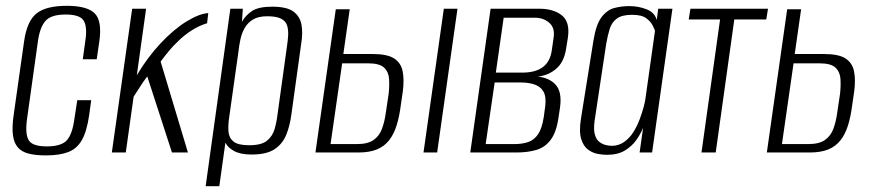

<svg xmlns="http://www.w3.org/2000/svg" viewBox="-20 -525 3010 661"><path d="M138 10Q103 10 79 4Q55 -2 41.5 -17.5Q28 -33 24.5 -60Q21 -87 27 -129L63 -383Q73 -453 106 -479Q139 -505 210 -505Q280 -505 306 -479Q332 -453 322 -383L313 -321H265L274 -386Q281 -433 268 -454Q255 -475 206 -475Q157 -475 137.5 -454Q118 -433 111 -386L73 -115Q66 -63 79 -42Q92 -21 141 -21Q191 -21 210 -42Q229 -63 236 -115L246 -180H294L287 -129Q279 -73 262 -43Q245 -13 215 -1.5Q185 10 138 10Z M365 0 435 -495H483L451 -266Q488 -328 533 -376Q578 -424 622 -451Q666 -478 697 -480L693 -445Q666 -437 640 -420.5Q614 -404 592 -382Q576 -367 561.5 -349.5Q547 -332 533 -313L627 0H572L487 -262Q473 -244 460 -223Q447 -202 440 -192L413 0Z M688 116 773 -495H816L813 -450Q825 -472 847.5 -487Q870 -502 917 -502Q968 -502 990.5 -485Q1013 -468 1018 -439.5Q1023 -411 1017 -375L983 -130Q978 -92 965.5 -61Q953 -30 925.5 -11.5Q898 7 846 7Q808 7 786 -5Q764 -17 756 -34L735 116ZM838 -25Q880 -25 899 -40.5Q918 -56 925 -79.5Q932 -103 935 -128L968 -366Q971 -385 972 -403.5Q973 -422 968.5 -437Q964 -452 948 -460.5Q932 -469 900 -469Q869 -469 850.5 -457.5Q832 -446 822 -428Q812 -410 807.5 -388.5Q803 -367 801 -348L769 -121Q765 -95 766.5 -73Q768 -51 783.5 -38Q799 -25 838 -25Z M1066 0 1136 -493H1184L1162 -339H1264Q1313 -339 1336.5 -324Q1360 -309 1366 -280.5Q1372 -252 1367 -212L1360 -164Q1355 -124 1345.5 -93.5Q1336 -63 1319.5 -42Q1303 -21 1277.5 -10.5Q1252 0 1213 0ZM1118 -29H1209Q1246 -29 1266 -43Q1286 -57 1295 -81.5Q1304 -106 1308 -135L1318 -202Q1321 -229 1319.5 -253Q1318 -277 1302.5 -292Q1287 -307 1247 -307H1158ZM1438 0 1508 -495H1555L1485 0Z M1599 0 1669 -495H1836Q1886 -495 1914.5 -472Q1943 -449 1935 -395L1929 -358Q1922 -309 1891 -285Q1860 -261 1816 -260V-262Q1863 -262 1889.5 -237Q1916 -212 1908 -155L1903 -122Q1896 -71 1876.5 -44.5Q1857 -18 1827 -9Q1797 0 1757 0ZM1652 -29H1751Q1778 -29 1798.5 -36Q1819 -43 1832.5 -63Q1846 -83 1852 -122L1857 -159Q1861 -192 1851 -209.5Q1841 -227 1820.5 -234Q1800 -241 1774 -241H1683ZM1687 -275H1778Q1824 -275 1849.5 -294.5Q1875 -314 1880 -354L1886 -396Q1891 -429 1871 -446.5Q1851 -464 1821 -464H1714Z M2069 8Q2057 8 2039 5Q2021 2 2005 -9.5Q1989 -21 1981 -46Q1973 -71 1980 -116L2023 -385Q2032 -441 2051 -466Q2070 -491 2095 -497.5Q2120 -504 2146 -504Q2178 -504 2206 -493Q2234 -482 2241 -456L2246 -495H2295L2225 0H2182L2194 -85Q2186 -65 2171 -43.5Q2156 -22 2131.5 -7Q2107 8 2069 8ZM2086 -23Q2110 -23 2129 -36.5Q2148 -50 2161 -71Q2174 -92 2182.5 -115Q2191 -138 2196 -157Q2201 -176 2202 -185L2235 -419Q2233 -425 2226.5 -438Q2220 -451 2204.5 -462.5Q2189 -474 2156 -474Q2121 -474 2103.5 -461Q2086 -448 2079 -425.5Q2072 -403 2067 -374L2027 -109Q2023 -79 2028 -61.5Q2033 -44 2044 -36Q2055 -28 2066.5 -25.5Q2078 -23 2086 -23Z M2395 0 2459 -458H2351L2357 -495H2624L2618 -458H2508L2444 0Z M2620 0 2690 -493H2738L2716 -339H2818Q2867 -339 2890.5 -324Q2914 -309 2920 -280.5Q2926 -252 2921 -212L2914 -164Q2909 -124 2899.5 -93.5Q2890 -63 2873.5 -42Q2857 -21 2831.5 -10.5Q2806 0 2767 0ZM2672 -29H2763Q2800 -29 2820 -43Q2840 -57 2849 -81.5Q2858 -106 2862 -135L2872 -202Q2875 -229 2873.5 -253Q2872 -277 2856.5 -292Q2841 -307 2801 -307H2712Z"/></svg>

Font: Alumni Sans Light
Style: Italic
Weight: 300
Italic angle: -8°
Version: Version 1.016